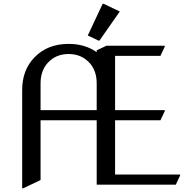

<svg xmlns="http://www.w3.org/2000/svg" viewBox="-20 -980 1000 1019"><path d="M97.7 19.5V-502.9Q97.7 -608.4 163.6 -676.3Q232.9 -747.1 344.2 -747.1Q430.7 -747.1 493.2 -703.1V-712.9L544.9 -737.3H854.5V-732.4L831.5 -683.6H590.8V-395.5H854.5V-390.6L831.5 -341.8H590.8V-53.7H936V-48.8L913.1 0H493.2V-341.8H195.3V-24.4L102.5 19.5ZM195.3 -395.5H493.2V-537.1Q493.2 -602.5 458 -643.1Q414.1 -693.4 344.2 -693.4Q273.9 -693.4 230.5 -643.1Q195.3 -602.1 195.3 -537.1ZM524.9 -960H529.8L615.7 -918.9L507.8 -764.6H502.9L445.8 -791.5Z"/></svg>

Font: Nova Slim
Style: Book
Weight: 400
Version: Version 2.000